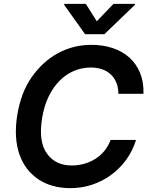

<svg xmlns="http://www.w3.org/2000/svg" viewBox="-20 -971 784 1001"><path d="M70 -371.4Q79.9 -430.8 98.4 -479.6Q116.8 -528.4 145.6 -569.2Q173.3 -608.7 207.2 -639.9Q241.1 -671.2 280.2 -692.6Q319.2 -714.1 363.5 -725.7Q407.7 -737.2 456.3 -737.2Q517.8 -737.2 568.5 -720Q619.3 -702.8 655.4 -670.1Q691.4 -637.4 710.6 -590Q729.8 -542.6 728 -481.9H597.3Q596.9 -514.9 586.5 -540.3Q576 -565.7 557.2 -583.3Q538.4 -600.9 511.9 -609.9Q485.4 -619 453.1 -619Q407.3 -619 365.8 -601.4Q324.2 -583.8 290.7 -550.1Q257.1 -516.3 233.5 -467.5Q209.9 -418.7 199.6 -355.8Q179.7 -233.7 224.1 -171.2Q268.5 -108.3 353.3 -108.3Q387.1 -108.3 418.7 -117Q450.3 -125.7 476.9 -142.6Q503.6 -159.4 524.1 -184.3Q544.7 -209.2 556.8 -241.5H689.3Q671.9 -185.4 638.5 -139Q605.1 -92.7 560.2 -59.7Q515.3 -26.6 460.9 -8.3Q406.6 9.9 347.3 9.9Q249.3 9.9 180.4 -35.9Q146 -58.9 120.7 -91.8Q95.5 -124.6 81 -166.9Q66.4 -209.2 63.4 -260.3Q60.4 -311.4 70 -371.4ZM315 -951H427.2L484.7 -860.1L571.7 -951H684.3L683.6 -946L524.1 -792.6H423.7L314.3 -946Z"/></svg>

Font: Inter P Semi Bold
Style: Italic
Weight: 600
Italic angle: 9.39999°
Designer: Rasmus Andersson
Foundry: rsms
Version: Version 3.018;git-588b23468